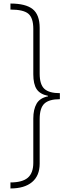

<svg xmlns="http://www.w3.org/2000/svg" viewBox="-20 -820 388 1084"><path d="M39 -800Q125 -800 164.5 -768.5Q204 -737 204 -662V-404Q204 -343 230.5 -318.5Q257 -294 318 -294V-260Q257 -260 230.5 -235Q204 -210 204 -148V104Q204 172 161 208Q118 244 39 244V210Q106 210 137 183.5Q168 157 168 99V-151Q168 -202 186.5 -234.5Q205 -267 251 -276V-279Q206 -288 187 -316.5Q168 -345 168 -401V-657Q168 -719 140 -742.5Q112 -766 39 -766Z"/></svg>

Font: Noto Sans Malayalam ExtraCondensed ExtraLight
Style: Regular
Weight: 200
Width: 2
Designer: Jelle Bosma - Monotype Design Team
Foundry: Monotype Imaging Inc.
Version: Version 2.104; ttfautohint (v1.8.4.7-5d5b)